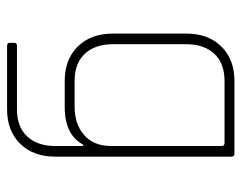

<svg xmlns="http://www.w3.org/2000/svg" viewBox="-90 -460 683 543"><g transform="rotate(90 251.5 -188.5)"><path d="M283 -30H209Q148 -30 111.5 -67Q75 -104 75 -166V-374Q75 -436 111.5 -473Q148 -510 209 -510H415Q423 -510 423 -501V-3Q423 59 386.5 96Q350 133 289 133H110Q101 133 101 125V113Q101 105 110 105H289Q339 105 366 76Q393 47 393 -4V-82H389Q361 -30 283 -30ZM393 -162V-474Q393 -482 384 -482H209Q159 -482 132 -453Q105 -424 105 -373V-167Q105 -116 132 -87Q159 -58 209 -58H281Q331 -58 362 -85Q393 -112 393 -162Z"/></g></svg>

Font: Rajdhani Light
Style: Regular
Weight: 300
Designer: Satya Rajpurohit, Jyotish Sonowal
Foundry: Indian Type Foundry
Version: Version 1.201;PS 1.0;hotconv 1.0.78;makeotf.lib2.5.61930; tt